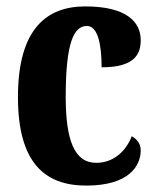

<svg xmlns="http://www.w3.org/2000/svg" viewBox="-20 -569 489 599"><path d="M249 10C383 10 419 -52 419 -100C419 -121 407 -135 391 -144C373 -97 334 -61 280 -61C212 -61 185 -132 185 -267C185 -438 211 -488 251 -488C286 -488 297 -428 297 -359C401 -359 419 -401 419 -444C419 -501 374 -549 246 -549C128 -549 36 -482 36 -266C36 -61 120 10 249 10Z"/></svg>

Font: Noto Serif Georgian ExtraCondensed ExtraBold
Style: Regular
Weight: 800
Width: 2
Designer: Monotype Design Team, Akaki Razmadze
Foundry: Google LLC
Version: Version 2.003